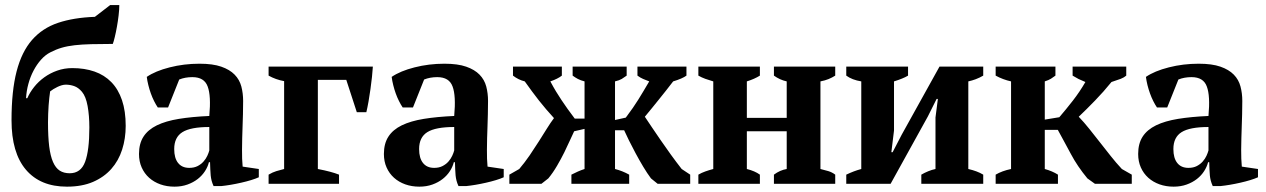

<svg xmlns="http://www.w3.org/2000/svg" viewBox="-20 -716 4933 748"><path d="M24.9 -247.6Q24.9 -361.8 44.7 -438Q64.5 -514.2 104.7 -560.3Q145 -606.4 206.1 -627Q267.1 -647.5 349.6 -650.4L409.2 -696.3H444.8Q444.8 -678.7 442.1 -656.2Q439.5 -633.8 435.5 -611.8Q431.6 -589.8 427.2 -571.8Q422.9 -553.7 419.4 -544.9Q371.1 -544.9 335.2 -543.9Q299.3 -543 271 -539.8Q242.7 -536.6 220.2 -530Q197.8 -523.4 176.3 -512.2Q156.2 -502 139.6 -483.2Q123 -464.4 110.6 -440.7Q98.1 -417 90.6 -389.4Q83 -361.8 81.5 -333.5H86.4Q96.2 -356 113 -377.2Q129.9 -398.4 152.6 -414.8Q175.3 -431.2 202.9 -440.9Q230.5 -450.7 261.7 -450.7Q309.6 -450.7 348.1 -437.3Q386.7 -423.8 413.8 -396Q440.9 -368.2 455.3 -325.7Q469.7 -283.2 469.7 -225.6Q469.7 -176.3 455.8 -133.1Q441.9 -89.8 413.6 -57.9Q385.3 -25.9 342.3 -7.3Q299.3 11.2 240.7 11.2Q137.2 11.2 81.1 -54.7Q24.9 -120.6 24.9 -247.6ZM167 -239.7Q167 -184.1 171.6 -146.2Q176.3 -108.4 186.5 -85Q196.8 -61.5 212.6 -51.3Q228.5 -41 251.5 -41Q294.9 -41 311.5 -85.4Q328.1 -129.9 328.1 -219.2Q328.1 -265.6 321.3 -303Q314.5 -340.3 299.3 -358.4Q285.2 -375 269 -380.6Q252.9 -386.2 236.3 -386.2Q229 -386.2 220.5 -383.8Q211.9 -381.3 203.9 -377.4Q195.8 -373.5 188.2 -368.9Q180.7 -364.3 175.3 -359.9Q173.8 -349.1 172.1 -335Q170.4 -320.8 169.4 -305.2Q168.5 -289.6 167.7 -272.7Q167 -255.9 167 -239.7Z M922.9 -132.3Q922.9 -112.3 923.3 -97.7Q923.8 -83 925.3 -66.9L988.3 -57.6V-25.4Q976.6 -20 958.3 -14.4Q939.9 -8.8 919.4 -4.2Q898.9 0.5 878.7 3.9Q858.4 7.3 843.3 8.8H812Q807.1 -2 804.4 -12.2Q801.8 -22.5 800.8 -32.7Q799.8 -43.5 799.3 -56.2Q798.8 -68.8 798.3 -84H793.9Q789.6 -66.4 778.6 -49.3Q767.6 -32.2 750.5 -18.8Q733.4 -5.4 710.4 2.9Q687.5 11.2 659.7 11.2Q629.9 11.2 604.7 2.2Q579.6 -6.8 561 -23.4Q542.5 -40 532 -63.5Q521.5 -86.9 521.5 -116.2Q521.5 -156.7 539.1 -183.8Q556.6 -210.9 591.3 -227.8Q626 -244.6 677 -252.9Q728 -261.2 795.4 -264.2Q802.7 -342.8 789.1 -378.9Q775.9 -415.5 729.5 -415.5Q701.2 -415.5 678.2 -406.2L634.8 -297.4H594.7Q587.4 -308.1 580.3 -322.3Q573.2 -336.4 567.6 -352.1Q562 -367.7 557.9 -384.3Q553.7 -400.9 551.8 -416.5Q585.4 -439.5 641.1 -453.6Q696.8 -467.8 757.3 -467.8Q809.1 -467.8 842 -456.3Q875 -444.8 894 -425.3Q913.1 -405.8 920.2 -379.2Q927.2 -352.5 927.2 -322.8Q927.2 -294.9 926.5 -270.5Q925.8 -246.1 925 -223.1Q924.3 -200.2 923.6 -178Q922.9 -155.8 922.9 -132.3ZM717.3 -62Q736.3 -62 750 -69.1Q763.7 -76.2 772.9 -86.7Q782.2 -97.2 787.6 -108.9Q793 -120.6 795.4 -129.9V-221.2Q722.7 -221.2 690.7 -201.2Q658.7 -181.2 658.7 -135.3Q658.7 -100.1 673.8 -81.1Q689 -62 717.3 -62Z M1432.6 -456.5Q1431.6 -439.5 1429.2 -416.5Q1426.8 -393.6 1423.3 -369.1Q1419.9 -344.7 1415.8 -321Q1411.6 -297.4 1407.2 -278.8H1370.1L1329.1 -404.8H1218.3V-57.6Q1271.5 -47.4 1300.8 -35.6V0H1026.4V-35.6Q1042 -44.9 1056.6 -49.3Q1071.3 -53.7 1086.9 -57.6V-399.9Q1054.2 -405.8 1026.4 -421.4V-456.5Z M1877 -132.3Q1877 -112.3 1877.4 -97.7Q1877.9 -83 1879.4 -66.9L1942.4 -57.6V-25.4Q1930.7 -20 1912.4 -14.4Q1894 -8.8 1873.5 -4.2Q1853 0.5 1832.8 3.9Q1812.5 7.3 1797.4 8.8H1766.1Q1761.2 -2 1758.5 -12.2Q1755.9 -22.5 1754.9 -32.7Q1753.9 -43.5 1753.4 -56.2Q1752.9 -68.8 1752.4 -84H1748Q1743.7 -66.4 1732.7 -49.3Q1721.7 -32.2 1704.6 -18.8Q1687.5 -5.4 1664.6 2.9Q1641.6 11.2 1613.8 11.2Q1584 11.2 1558.8 2.2Q1533.7 -6.8 1515.1 -23.4Q1496.6 -40 1486.1 -63.5Q1475.6 -86.9 1475.6 -116.2Q1475.6 -156.7 1493.2 -183.8Q1510.7 -210.9 1545.4 -227.8Q1580.1 -244.6 1631.1 -252.9Q1682.1 -261.2 1749.5 -264.2Q1756.8 -342.8 1743.2 -378.9Q1730 -415.5 1683.6 -415.5Q1655.3 -415.5 1632.3 -406.2L1588.9 -297.4H1548.8Q1541.5 -308.1 1534.4 -322.3Q1527.3 -336.4 1521.7 -352.1Q1516.1 -367.7 1512 -384.3Q1507.8 -400.9 1505.9 -416.5Q1539.6 -439.5 1595.2 -453.6Q1650.9 -467.8 1711.4 -467.8Q1763.2 -467.8 1796.1 -456.3Q1829.1 -444.8 1848.1 -425.3Q1867.2 -405.8 1874.3 -379.2Q1881.3 -352.5 1881.3 -322.8Q1881.3 -294.9 1880.6 -270.5Q1879.9 -246.1 1879.2 -223.1Q1878.4 -200.2 1877.7 -178Q1877 -155.8 1877 -132.3ZM1671.4 -62Q1690.4 -62 1704.1 -69.1Q1717.8 -76.2 1727.1 -86.7Q1736.3 -97.2 1741.7 -108.9Q1747.1 -120.6 1749.5 -129.9V-221.2Q1676.8 -221.2 1644.8 -201.2Q1612.8 -181.2 1612.8 -135.3Q1612.8 -100.1 1627.9 -81.1Q1643.1 -62 1671.4 -62Z M2463.4 -456.5H2654.3V-421.4Q2638.2 -409.7 2602.5 -398.9Q2587.9 -379.9 2574.2 -362.5Q2560.5 -345.2 2547.1 -328.6Q2533.7 -312 2520.3 -295.4Q2506.8 -278.8 2492.2 -261.2Q2503.4 -244.1 2519.3 -220.7Q2535.2 -197.3 2553.7 -170.2Q2572.3 -143.1 2593.3 -114Q2614.3 -85 2635.7 -57.6L2668.9 -35.6V0H2542L2516.1 -21Q2501.5 -40.5 2485.8 -66.7Q2470.2 -92.8 2456.1 -119.1Q2441.9 -145.5 2430.2 -169.2Q2418.5 -192.9 2411.6 -208.5H2376V-57.6Q2404.8 -50.3 2431.2 -35.6V0H2206.1V-35.6Q2218.8 -42 2231.2 -47.6Q2243.7 -53.2 2257.3 -57.6V-213.9L2216.8 -204.6Q2210.9 -192.9 2201.2 -170.9Q2191.4 -148.9 2178.7 -123Q2166 -97.2 2150.1 -70.1Q2134.3 -43 2116.2 -21L2089.4 0H1964.4V-35.6L2002.9 -57.6Q2024.4 -83 2043.5 -110.8Q2062.5 -138.7 2079.1 -165Q2095.7 -191.4 2110.4 -214.8Q2125 -238.3 2138.2 -255.9Q2122.1 -273.4 2107.7 -290.3Q2093.3 -307.1 2079.6 -324.5Q2065.9 -341.8 2052.5 -360.1Q2039.1 -378.4 2024.4 -398.9Q1999 -405.3 1978.5 -421.4V-456.5H2168.9V-421.4Q2152.8 -408.7 2124 -398.9Q2135.7 -377 2146.2 -359.6Q2156.7 -342.3 2167.7 -325.9Q2178.7 -309.6 2190.9 -292.2Q2203.1 -274.9 2219.2 -253.9H2257.3V-398.9Q2242.2 -402.8 2231.4 -408.4Q2220.7 -414.1 2210.9 -421.4V-456.5H2421.4V-421.4Q2411.6 -414.1 2402.1 -408.4Q2392.6 -402.8 2376 -398.9V-248.5L2418 -257.8Q2434.1 -279.3 2445.6 -295.9Q2457 -312.5 2466.8 -328.1Q2476.6 -343.8 2486.6 -360.6Q2496.6 -377.4 2509.3 -398.9Q2496.6 -403.8 2485.6 -408.4Q2474.6 -413.1 2463.4 -421.4Z M2940.4 0H2700.7V-35.6Q2713.4 -43 2727.8 -48.1Q2742.2 -53.2 2758.8 -57.6V-398.9Q2742.2 -403.8 2727.8 -408.9Q2713.4 -414.1 2700.7 -421.4V-456.5H2940.4V-421.4Q2919.4 -408.2 2889.6 -398.9V-256.8H3044.9V-398.9Q3018.1 -404.8 2995.1 -421.4V-456.5H3233.9V-421.4Q3221.7 -413.6 3208 -408Q3194.3 -402.3 3176.3 -398.9V-57.6Q3192.9 -53.7 3207.3 -49.3Q3221.7 -44.9 3233.9 -35.6V0H2995.1V-35.6Q3018.6 -53.2 3044.9 -57.6V-204.6H2889.6V-57.6Q2920.9 -49.8 2940.4 -35.6Z M3276.9 -456.5H3517.6V-421.4Q3507.8 -415.5 3494.1 -409.9Q3480.5 -404.3 3462.9 -398.9V-207.5L3452.6 -123H3457.5L3492.7 -190.9L3640.1 -456.5H3810.5V-421.4Q3796.4 -413.1 3781.5 -407.5Q3766.6 -401.9 3752.4 -398.9V-57.6Q3769.5 -53.7 3783.9 -48.3Q3798.3 -43 3810.5 -35.6V0H3569.3V-35.6Q3582 -43 3596.2 -48.8Q3610.4 -54.7 3624.5 -57.6V-258.3L3633.8 -330.6H3628.9L3594.7 -262.2L3449.7 0H3276.9V-35.6Q3292.5 -43 3305.9 -48.1Q3319.3 -53.2 3335.4 -57.6V-398.9Q3299.3 -404.8 3276.9 -421.4Z M4158.7 -456.5H4367.7V-421.4Q4359.4 -414.1 4346.2 -408.9Q4333 -403.8 4310.1 -396.5Q4279.3 -358.4 4246.3 -324.5Q4213.4 -290.5 4182.6 -261.2Q4203.1 -239.7 4223.6 -214.1Q4244.1 -188.5 4265.1 -161.6Q4286.1 -134.8 4307.4 -107.9Q4328.6 -81.1 4350.6 -57.6L4389.2 -35.6V0H4245.6L4216.3 -21Q4177.2 -68.4 4151.9 -116.2Q4139.2 -140.1 4126.5 -163.3Q4113.8 -186.5 4101.1 -210H4050.3V-57.6Q4080.1 -49.3 4101.6 -35.6V0H3858.9V-35.6Q3883.8 -50.3 3918.9 -57.6V-398.9Q3903.3 -402.3 3888.2 -408Q3873 -413.6 3858.9 -421.4V-456.5H4091.8V-421.4Q4083 -414.6 4074.2 -409.2Q4065.4 -403.8 4050.3 -398.9V-250L4106.9 -259.3Q4133.3 -290 4159.9 -324.2Q4186.5 -358.4 4208.5 -396.5Q4192.9 -402.8 4181.6 -408.4Q4170.4 -414.1 4158.7 -421.4Z M4815.4 -132.3Q4815.4 -112.3 4815.9 -97.7Q4816.4 -83 4817.9 -66.9L4880.9 -57.6V-25.4Q4869.1 -20 4850.8 -14.4Q4832.5 -8.8 4812 -4.2Q4791.5 0.5 4771.2 3.9Q4751 7.3 4735.8 8.8H4704.6Q4699.7 -2 4697 -12.2Q4694.3 -22.5 4693.4 -32.7Q4692.4 -43.5 4691.9 -56.2Q4691.4 -68.8 4690.9 -84H4686.5Q4682.1 -66.4 4671.1 -49.3Q4660.2 -32.2 4643.1 -18.8Q4626 -5.4 4603 2.9Q4580.1 11.2 4552.2 11.2Q4522.5 11.2 4497.3 2.2Q4472.2 -6.8 4453.6 -23.4Q4435.1 -40 4424.6 -63.5Q4414.1 -86.9 4414.1 -116.2Q4414.1 -156.7 4431.6 -183.8Q4449.2 -210.9 4483.9 -227.8Q4518.6 -244.6 4569.6 -252.9Q4620.6 -261.2 4688 -264.2Q4695.3 -342.8 4681.6 -378.9Q4668.5 -415.5 4622.1 -415.5Q4593.8 -415.5 4570.8 -406.2L4527.3 -297.4H4487.3Q4480 -308.1 4472.9 -322.3Q4465.8 -336.4 4460.2 -352.1Q4454.6 -367.7 4450.4 -384.3Q4446.3 -400.9 4444.3 -416.5Q4478 -439.5 4533.7 -453.6Q4589.4 -467.8 4649.9 -467.8Q4701.7 -467.8 4734.6 -456.3Q4767.6 -444.8 4786.6 -425.3Q4805.7 -405.8 4812.7 -379.2Q4819.8 -352.5 4819.8 -322.8Q4819.8 -294.9 4819.1 -270.5Q4818.4 -246.1 4817.6 -223.1Q4816.9 -200.2 4816.2 -178Q4815.4 -155.8 4815.4 -132.3ZM4609.9 -62Q4628.9 -62 4642.6 -69.1Q4656.2 -76.2 4665.5 -86.7Q4674.8 -97.2 4680.2 -108.9Q4685.5 -120.6 4688 -129.9V-221.2Q4615.2 -221.2 4583.3 -201.2Q4551.3 -181.2 4551.3 -135.3Q4551.3 -100.1 4566.4 -81.1Q4581.5 -62 4609.9 -62Z"/></svg>

Font: PT Astra Serif
Style: Bold
Weight: 700
Designer: A.Korolkova, I. Chaeva
Foundry: ParaType Ltd
Version: Version 1.002